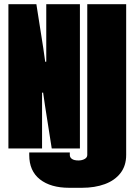

<svg xmlns="http://www.w3.org/2000/svg" viewBox="-20 -706 640 913"><path d="M309 187Q221 187 170 147Q119 107 119 31V19H312V31Q312 43 322.5 50Q333 57 353 57Q370 57 382.5 50Q395 43 395 31V-686H580V31Q580 82 553 117Q526 152 478.5 169.5Q431 187 370 187ZM20 0V-686H153L186 -476L195 -412L200 -413V-686H360V0H226L194 -204L185 -266L180 -265V0Z"/></svg>

Font: Chivo Mono Black
Style: Regular
Weight: 900
Designer: Hector Gatti
Foundry: Omnibus-Type
Version: Version 1.008